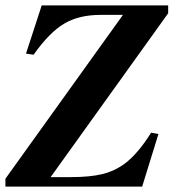

<svg xmlns="http://www.w3.org/2000/svg" viewBox="-32 -689 663 709"><path d="M589 -640 155 -35H230Q300 -35 345.5 -46Q391 -57 429 -85Q478 -122 526 -199L553 -194L493 0H-12V-29L422 -634H339Q260 -634 205.5 -602Q151 -570 92 -487L64 -491L122 -669H589Z"/></svg>

Font: STIX
Style: Bold Italic
Weight: 700
Italic angle: -16.33°
Designer: MicroPress Inc., with final additions and corrections provided by Coen Hoffman, Elsevier (retired)
Version: Version 1.1.1